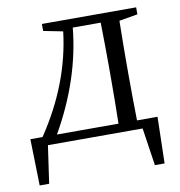

<svg xmlns="http://www.w3.org/2000/svg" viewBox="-77 -585 768 819"><g transform="rotate(-10 306.5 -175.5)"><path d="M139.6 -38.1H406.2Q408.2 -149.4 408.2 -227.5V-286.1Q408.2 -366.2 406.2 -475.6H285.2Q263.7 -254.9 139.6 -38.1ZM486.3 -38.1H575.2L570.3 163.1H528.3L503.9 0H93.8L70.3 163.1H29.3L24.4 -38.1H77.1Q215.8 -244.1 242.2 -466.8L158.2 -483.4V-513.7H566.4V-483.4L486.3 -469.7Q484.4 -360.4 484.4 -286.1V-227.5Q484.4 -149.4 486.3 -38.1Z"/></g></svg>

Font: GenYoMin JP Regular
Style: Regular
Weight: 400
Version: Version 1.001;PS 1;hotconv 16.6.51;makeotf.lib2.5.65220 DEVE